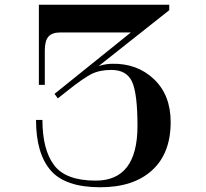

<svg xmlns="http://www.w3.org/2000/svg" viewBox="-20 -770 870 810"><path d="M694 -727 224 -355 210 -374 645 -724ZM560 -239Q560 -376 537 -425.5Q514 -475 450 -475Q400 -475 365.5 -457.5Q331 -440 263 -386L253 -403Q315 -452 360.5 -476Q406 -500 453 -501Q559 -503 629.5 -436Q700 -369 700 -255Q700 -123 621.5 -51.5Q543 20 403 20Q255 20 193.5 -51.5Q132 -123 132 -264H159Q159 -139 208 -73.5Q257 -8 384 -8Q560 -8 560 -239ZM144 -412V-750H694V-727L536 -633H233Q200 -633 184.5 -615.5Q169 -598 169 -557V-412Z"/></svg>

Font: Solide Mirage
Style: Etroit
Weight: 400
Designer: Jérémy Landes
Foundry: Velvetyne Type Foundry
Version: Version 1.1